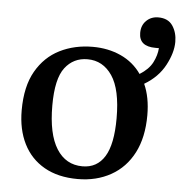

<svg xmlns="http://www.w3.org/2000/svg" viewBox="-50 -715 740 778"><g transform="rotate(5 320.0 -326.5)"><path d="M294 14Q214 14 158 -18Q102 -50 73 -108Q44 -166 44 -244Q44 -341 79.5 -403Q115 -465 175 -495Q235 -525 309 -525Q372 -525 423.5 -501.5Q475 -478 507 -432Q544 -455 559 -484.5Q574 -514 576 -543H562Q495 -543 495 -598Q495 -629 514.5 -648Q534 -667 563 -667Q603 -667 621.5 -639.5Q640 -612 640 -574Q640 -530 612.5 -478.5Q585 -427 529 -394Q553 -341 553 -268Q553 -178 520.5 -115Q488 -52 429 -19Q370 14 294 14ZM309 -39Q368 -39 399 -89Q430 -139 430 -245Q430 -362 392.5 -417.5Q355 -473 292 -473Q235 -473 200.5 -428Q166 -383 166 -274Q166 -158 203.5 -98.5Q241 -39 309 -39Z"/></g></svg>

Font: Literata 36pt Medium
Style: Regular
Weight: 500
Designer: Latin by Veronika Burian and Jose Scaglione. Greek by Irene Vlachou. Cyrillic by Vera Evstafieva.
Foundry: TypeTogether
Version: Version 3.002